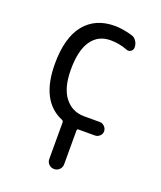

<svg xmlns="http://www.w3.org/2000/svg" viewBox="-139 -619 778 927"><g transform="rotate(20 250.0 -155.0)"><path d="M205.1 -16.6Q80.1 -68.4 80.1 -259.8Q80.1 -393.6 135.3 -461.9Q190.4 -530.3 290 -530.3Q329.1 -530.3 377.9 -516.6Q394.5 -512.7 404.8 -498Q415 -483.4 415 -464.8Q415 -451.2 403.8 -443.8Q392.6 -436.5 379.9 -442.4Q338.9 -458 294.9 -458Q231.4 -458 196.8 -408.2Q162.1 -358.4 162.1 -259.8Q162.1 -166 199.7 -117.7Q237.3 -69.3 299.8 -69.3H379.9Q393.6 -69.3 404.3 -58.6Q415 -47.9 415 -33.7Q415 -19.5 404.3 -9.8Q393.6 0 379.9 0H294.9Q288.1 0 288.1 7.8V181.6Q288.1 197.3 276.9 208.5Q265.6 219.7 250 219.7Q234.4 219.7 223.1 209Q211.9 198.2 211.9 181.6V-4.9Q211.9 -13.7 205.1 -16.6Z"/></g></svg>

Font: Rounded Mgen+ 1m regular
Style: Regular
Weight: 400
Designer: [Source Han Sans]
Ryoko NISHIZUKA  (kana & ideographs); Paul D. Hunt (Latin, Greek & Cyrillic); Wenlong ZHANG  (bopomofo
Version: Version 1.059.20150602